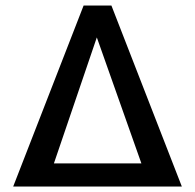

<svg xmlns="http://www.w3.org/2000/svg" viewBox="-20 -678 710 698"><path d="M385 -658 641 0H28L284 -658ZM176 -84H494L332 -542Z"/></svg>

Font: EauTest Semibold
Style: Regular
Weight: 600
Designer: Christian Thalmann (Catharsis Fonts)
Version: Version 0.001;PS 000.001;hotconv 1.0.88;makeotf.lib2.5.64775